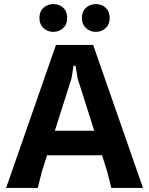

<svg xmlns="http://www.w3.org/2000/svg" viewBox="-20 -920 730 940"><path d="M10 0 254 -700H436L680 0H525L505 -80L360 -536L350 -598H340L330 -536L185 -80L165 0ZM140 -160V-280H550V-160ZM449 -764Q421 -764 401 -782.5Q381 -801 381 -832Q381 -864 401 -882Q421 -900 449 -900Q478 -900 497.5 -882Q517 -864 517 -832Q517 -801 497.5 -782.5Q478 -764 449 -764ZM241 -764Q213 -764 193 -782.5Q173 -801 173 -832Q173 -864 193 -882Q213 -900 241 -900Q270 -900 289.5 -882Q309 -864 309 -832Q309 -801 289.5 -782.5Q270 -764 241 -764Z"/></svg>

Font: AR One Sans
Style: Bold
Weight: 700
Designer: Niteesh Yadav
Foundry: Niteesh Yadav
Version: Version 1.001;gftools[0.9.33]